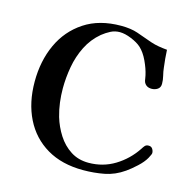

<svg xmlns="http://www.w3.org/2000/svg" viewBox="-108 -842 940 949"><g transform="rotate(15 362.5 -367.0)"><path d="M708 -168Q708 -163 703 -154Q698 -145 696 -140Q683 -117 656 -92Q629 -67 606 -51Q559 -18 507 -8Q455 2 399 2Q290 2 213 -43.5Q136 -89 95.5 -170.5Q55 -252 55 -359Q55 -465 94 -550Q133 -635 209.5 -685.5Q286 -736 397 -736Q447 -736 482 -724Q517 -712 561 -696Q582 -689 603 -685.5Q624 -682 646 -680Q647 -658 649 -635.5Q651 -613 654 -590Q656 -571 661 -551Q666 -531 666 -511Q666 -492 652.5 -483Q639 -474 622 -474Q594 -474 583 -497Q580 -505 579 -514.5Q578 -524 576 -531Q569 -563 551.5 -600.5Q534 -638 510 -660Q491 -677 458 -690.5Q425 -704 399 -704Q374 -704 352.5 -693Q331 -682 311 -666Q268 -630 243 -580Q218 -530 208 -473.5Q198 -417 198 -363Q198 -327 202.5 -291.5Q207 -256 217 -221Q231 -174 257.5 -132.5Q284 -91 323.5 -65.5Q363 -40 415 -40Q489 -40 549.5 -77Q610 -114 650 -174Q656 -184 662.5 -191.5Q669 -199 682 -199Q695 -199 701.5 -189Q708 -179 708 -168Z"/></g></svg>

Font: Kaisei Decol
Style: Bold
Weight: 700
Designer: Font-Kai, 金井和夫
Foundry: KAZUO KANAI
Version: Version 5.003